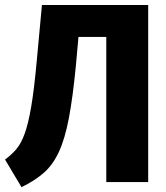

<svg xmlns="http://www.w3.org/2000/svg" viewBox="-33 -731 668 771"><path d="M562.1 -710.8V0H393.8V-582.6H282.1L271.8 -468.2Q259.5 -340.5 243.6 -256.9Q227.7 -173.3 203.6 -121.3Q179.5 -69.2 143.1 -37.2Q106.7 -5.1 53.3 20.5L-12.8 -90.3Q12.8 -109.2 32.1 -131.5Q51.3 -153.8 65.9 -193.6Q80.5 -233.3 92.3 -302.6Q104.1 -371.8 114.4 -484.6L135.4 -710.8Z"/></svg>

Font: FiraCode Nerd Font
Style: Bold
Weight: 700
Designer: Carrois Corporate, Edenspiekermann AG, Nikita Prokopov
Foundry: Carrois Corporate, Edenspiekermann AG, Nikita Prokopov
Version: Version 6.002;Nerd Fonts 2.1.0